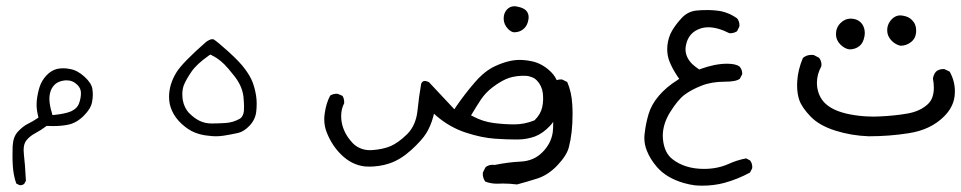

<svg xmlns="http://www.w3.org/2000/svg" viewBox="-20 -270 3079 615"><path d="M42 322.8Q43.9 323.2 45.2 323.2Q46.4 323.2 47.9 323Q49.3 322.8 51.3 322.3Q54.7 321.3 57.6 318.8L63 309.1Q60.1 252.9 56.6 225.6Q55.7 217.8 55.7 210.9Q55.7 190.4 64.5 179.7Q75.2 166 93.3 156.5Q111.3 147 129.4 133.3Q141.6 133.8 150.9 133.8Q177.2 133.8 198.2 129.4Q225.1 124 248.3 100.8Q271.5 77.6 274.9 56.6Q277.3 44.4 277.3 33.9Q277.3 23.4 275.9 15.1Q273.4 -3.4 250.7 -24.2Q228 -44.9 205.1 -48.8Q193.4 -51.3 182.9 -51.3Q172.4 -51.3 163.1 -49.3Q144.5 -44.9 129.2 -28.8Q113.8 -12.7 106.9 8.3Q100.1 29.8 97.7 53.2Q97.2 59.1 97.2 64.9Q97.2 82.5 102.1 101.6L103 106.9Q84 119.6 67.9 127.4Q53.2 134.8 37.6 151.4Q22 168 20.5 198.2Q20 211.9 20 228Q20 244.1 21 260.7Q22.9 292 32.2 317.9ZM138.2 46.4Q138.2 33.7 142.1 22Q146 10.3 154.8 1.5Q163.6 -7.3 177.7 -10.7Q186 -12.7 193.4 -12.7Q213.4 -12.7 228 2Q239.3 13.2 239.3 28.3Q239.3 43.9 233.4 60.5Q227.5 77.6 207 86.9Q187.5 94.7 153.8 98.1L147.9 98.6L146.5 92.8Q138.2 66.4 138.2 46.4Z M696.3 164.6Q721.2 160.6 742.7 155.8Q761.7 151.4 779.8 132.1Q797.9 112.8 800.8 87.4Q802.2 74.7 802.2 62Q802.2 49.3 800.3 36.6Q796.4 12.7 789.1 -6.6Q781.7 -25.9 765.1 -48.3Q748.5 -71.3 712.9 -103.5Q677.2 -135.7 665.5 -143.1Q663.1 -144.5 660.2 -144.5Q652.3 -144.5 640.1 -135.7Q565.4 -70.3 545.4 -38.6Q521.5 0 521.5 40.5Q521.5 64.5 531.2 85.4Q542 108.9 562.5 127.4Q583 146 603.5 154.3Q624 162.6 646.5 164.6Q659.2 166.5 671.6 166.5Q684.1 166.5 696.3 164.6ZM565.4 50.3Q564 40.5 564 31.2Q564 16.1 568.8 2.9Q576.7 -16.1 592.8 -39.6Q608.9 -64 649.9 -92.8L653.8 -95.2Q668 -88.4 676.3 -82.5Q687 -75.2 698.5 -64Q710 -52.7 731 -25.9Q755.9 5.9 759.8 39.6Q761.7 60.1 761.7 70.6Q761.7 81.1 761.2 86.4Q758.8 103 749 109.9Q726.6 122.6 702.1 124Q678.7 125.5 658 125.5Q637.2 125.5 620.1 117.4Q603 109.4 586.7 93Q570.3 76.7 565.4 50.3Z M1018.6 112.3Q1018.6 135.7 1027.8 157.2Q1044.4 197.3 1072.3 224.6Q1106 258.3 1148.9 263.2Q1154.8 263.7 1165.5 263.7Q1176.3 263.7 1193.1 261.5Q1210 259.3 1227.5 253.4Q1262.7 241.7 1297.4 210.4Q1332 178.7 1345.7 156.2Q1359.4 133.8 1367.2 105.5L1370.1 94.2L1378.9 102.1Q1421.4 138.2 1472.2 154.8Q1522.9 171.4 1565.9 174.3Q1603.5 176.8 1630.9 176.8Q1635.3 176.8 1639.6 176.8Q1668.5 176.3 1693.8 167Q1718.3 157.7 1741.5 133.3Q1764.6 108.9 1768.6 76.7Q1771 57.6 1771 41.3Q1771 24.9 1769.5 10.7Q1766.6 -20 1740.7 -43.5Q1714.4 -67.4 1683.6 -73.7Q1662.6 -78.1 1644 -78.1Q1608.9 -78.1 1565.9 -58.1Q1532.7 -43 1501 -6.3Q1468.8 30.8 1440.4 72.3L1435.5 80.1L1354 -6.8Q1346.2 -10.7 1341.3 -10.7Q1336.4 -10.7 1333.5 -8.3Q1331.1 -5.9 1329.1 -2Q1321.8 39.6 1317.4 83.5Q1312.5 131.3 1284.2 159.7Q1256.3 187 1231.7 197.8Q1207 208.5 1170.4 210.9Q1167.5 210.9 1161.6 210.9Q1155.8 210.9 1146.5 209Q1137.2 207 1127.4 201.7Q1115.2 195.3 1105.5 183.6Q1080.1 154.8 1074.2 120.1Q1072.8 110.8 1072.8 101.6Q1072.8 79.1 1082.5 60.5Q1082.5 59.6 1082.5 58.6Q1082.5 45.4 1077.1 37.1L1062.5 30.8Q1060.5 30.3 1058.6 30.3Q1046.9 30.3 1037.6 36.1Q1024.4 61 1020 94.2Q1018.6 103.5 1018.6 112.3ZM1495.6 103 1488.8 99.6Q1506.3 70.3 1520.5 48.8Q1535.6 26.4 1557.9 9.5Q1580.1 -7.3 1600.6 -16.6Q1621.1 -25.9 1651.4 -27.3Q1654.3 -27.3 1658 -27.3Q1661.6 -27.3 1667.2 -26.9Q1672.9 -26.4 1678.7 -24.4Q1691.4 -21 1699.7 -12.2Q1715.8 4.4 1718.8 28.8Q1719.7 37.1 1719.7 48.3Q1719.7 59.6 1716.8 73.2Q1711.9 95.7 1692.9 114.7L1691.4 115.7Q1659.7 128.4 1627.4 128.4Q1595.2 128.4 1561 124Q1526.9 119.6 1495.6 103ZM1673.3 -214.8Q1673.3 -228 1664.8 -236.6Q1656.2 -245.1 1638.2 -248.5Q1632.8 -250 1627.9 -250Q1614.3 -250 1605 -240.7Q1593.3 -229 1593.3 -210.9Q1593.3 -191.4 1607.9 -176.8Q1617.2 -167.5 1626.5 -166.5Q1646.5 -166.5 1659.7 -179.7Q1668.9 -189 1671.9 -204.1Q1673.3 -210 1673.3 -214.8Z M1591.8 317.9Q1611.8 317.9 1636.2 320.8Q1665.5 313 1701.2 301.8Q1736.3 290.5 1766.1 258.8Q1795.9 227.1 1802.2 201.2Q1814 156.2 1814 95.2Q1814 80.1 1813 64Q1811 25.4 1796.9 -7.3L1781.2 -15.1Q1779.3 -15.6 1777.3 -15.6Q1763.2 -15.6 1753.9 -7.8L1745.6 8.3Q1752 82.5 1752 122.1Q1752 142.6 1750.5 153.8Q1745.1 190.4 1716.8 218.3Q1689.5 245.6 1647.5 247.6Q1607.4 249.5 1564.9 258.3Q1561 257.8 1558.6 257.8Q1544.4 257.8 1535.2 265.6L1526.9 282.2Q1526.4 284.2 1526.4 288.3Q1526.4 292.5 1528.1 298.8Q1529.8 305.2 1534.2 311.5Q1552.2 318.4 1571.3 318.4Z M2290.5 -233.9Q2283.7 -235.4 2270.8 -236.6Q2257.8 -237.8 2247.1 -237.8Q2225.1 -237.8 2211.4 -236.3Q2183.1 -233.4 2163.8 -212.6Q2144.5 -191.9 2132.6 -171.4Q2120.6 -150.9 2117.7 -124Q2117.2 -118.2 2117.2 -112.3Q2117.2 -92.3 2124 -74.2Q2133.3 -50.3 2151.4 -23.4L2155.8 -17.6L2149.4 -13.2Q2114.3 8.8 2090.3 36.9Q2066.4 64.9 2057.4 95.7Q2048.3 126.5 2044.9 157.7Q2043.9 164.6 2043.9 171.4Q2043.9 193.4 2052.2 213.4Q2063 240.2 2084 264.6Q2114.7 300.3 2170.9 316.4Q2188 321.3 2206.1 323.7Q2217.8 324.7 2230 324.7Q2266.6 324.7 2299.8 315.9Q2342.8 304.2 2382.3 282.7L2389.2 269.5Q2389.6 267.6 2389.6 263.9Q2389.6 260.3 2388.2 254.9Q2386.7 249.5 2382.8 244.1L2370.1 237.3Q2340.8 242.7 2313 255.4Q2277.8 271 2234.9 271Q2173.3 271 2133.3 239.3Q2107.4 218.8 2103.5 175.3Q2103 170.4 2103 165Q2103 127.9 2125.5 90.8Q2150.9 49.8 2172.9 33.4Q2194.8 17.1 2227.1 4.4Q2259.3 -8.3 2301.3 -8.3Q2337.4 -8.3 2349.6 -17.6L2356.9 -31.2Q2357.4 -32.7 2357.4 -34.2Q2357.4 -47.4 2348.6 -57.1Q2336.4 -65.9 2308.6 -65.9Q2270.5 -65.9 2223.1 -48.8L2219.7 -47.4Q2205.6 -57.1 2197.3 -64.9Q2175.8 -86.4 2175.8 -112.3Q2175.8 -117.7 2176.8 -123Q2184.1 -165.5 2223.6 -178.7Q2235.4 -182.6 2249 -182.6Q2278.8 -182.6 2316.4 -163.6Q2316.9 -163.6 2320.6 -163.6Q2324.2 -163.6 2329.8 -165Q2335.4 -166.5 2340.8 -169.9L2348.1 -184.6Q2348.6 -186.5 2348.6 -188.5Q2348.6 -202.1 2340.8 -211.4Q2317.4 -228 2290.5 -233.9Z M2533.2 2.4Q2533.2 29.8 2540 49.8Q2548.3 74.2 2576.7 103.5Q2604.5 132.3 2655.8 148.4Q2707 164.6 2762.7 166.5Q2829.6 166.5 2890.6 156.7Q2960.9 146 3003.9 103Q3033.2 73.7 3037.6 38.6Q3038.6 30.3 3038.6 22Q3038.6 -10.3 3022 -40.5L3005.9 -48.3Q3003.9 -48.8 3002 -48.8Q2987.3 -48.8 2978 -40.5Q2970.2 -31.2 2968.3 -18.6Q2971.2 -2.9 2971.2 10.7Q2971.2 45.9 2952.1 63.5Q2927.2 86.9 2885 94Q2842.8 101.1 2795.9 103Q2787.1 103.5 2779.3 103.5Q2771.5 103.5 2759.8 103Q2732.9 102.1 2701.7 96.2Q2647.5 85.4 2622.1 60.1Q2602.1 40 2597.7 9.3Q2596.7 2.4 2596.7 -4.9Q2596.7 -31.7 2610.8 -57.6Q2611.3 -60.1 2611.3 -64Q2611.3 -67.9 2609.6 -73.7Q2607.9 -79.6 2603.5 -85L2586.4 -93.8Q2582.5 -94.2 2579.1 -94.2Q2563.5 -94.2 2551.8 -84.5Q2535.6 -45.4 2533.7 -10.3Q2533.2 -3.9 2533.2 2.4ZM2750 -164.6Q2750 -179.7 2742.2 -191.9Q2731 -208 2710 -210Q2707.5 -210.4 2705.1 -210.4Q2686.5 -210.4 2672.4 -196.3Q2657.7 -181.6 2657.7 -160.6Q2657.7 -141.6 2671.6 -127.7Q2685.5 -113.8 2700.7 -111.8Q2719.2 -111.8 2732.4 -122.1Q2745.1 -131.8 2749 -153.8Q2750 -159.2 2750 -164.6ZM2914.6 -172.4Q2914.6 -192.9 2900.9 -206.1Q2890.6 -216.8 2872.6 -219.7Q2868.2 -220.7 2864.3 -220.7Q2844.2 -220.7 2830.6 -201.2Q2821.8 -189 2821.8 -172.9Q2821.8 -153.8 2836.4 -139.2Q2848.6 -127 2864.3 -123.5Q2882.8 -123.5 2897.5 -134.8Q2914.6 -147.5 2914.6 -172.4Z"/></svg>

Font: Bakudai
Style: ExtraLight
Weight: 200
Version: Version 1.48